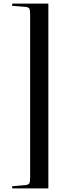

<svg xmlns="http://www.w3.org/2000/svg" viewBox="-20 -832 391 1064"><path d="M47.9 211.9 46.9 200.2 119.1 193.8Q136.7 192.4 141.8 184.8Q147 177.2 147 151.9V-752.9Q147 -777.8 141.8 -785.2Q136.7 -792.5 120.1 -793.9L46.9 -799.8L47.9 -812H248V211.9Z"/></svg>

Font: Display Semibold
Style: Regular
Weight: 600
Designer: Latin by Veronika Burian and Jose Scaglione. Greek by Irene Vlachou. Cyrillic by Vera Evstafieva.
Foundry: TypeTogether
Version: Version 3.002